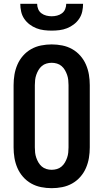

<svg xmlns="http://www.w3.org/2000/svg" viewBox="-20 -975 540 1003"><path d="M250 8Q222 8 194.5 2.5Q167 -3 143 -16.5Q119 -30 100.5 -51Q82 -72 71 -97.5Q60 -123 55.5 -150Q51 -177 51 -205V-530Q51 -558 55.5 -585Q60 -612 71 -637.5Q82 -663 100.5 -684Q119 -705 143 -718.5Q167 -732 194.5 -737.5Q222 -743 250 -743Q278 -743 305.5 -737.5Q333 -732 357 -718.5Q381 -705 399.5 -684Q418 -663 429 -637.5Q440 -612 444.5 -585Q449 -558 449 -530V-205Q449 -177 444.5 -150Q440 -123 429 -97.5Q418 -72 399.5 -51Q381 -30 357 -16.5Q333 -3 305.5 2.5Q278 8 250 8ZM250 -88Q264 -88 277.5 -92Q291 -96 301.5 -105Q312 -114 319 -126Q326 -138 330.5 -151Q335 -164 336.5 -177.5Q338 -191 338 -205V-530Q338 -544 336.5 -557.5Q335 -571 330.5 -584Q326 -597 319 -609Q312 -621 301.5 -630Q291 -639 277.5 -643Q264 -647 250 -647Q236 -647 222.5 -643Q209 -639 198.5 -630Q188 -621 181 -609Q174 -597 169.5 -584Q165 -571 163.5 -557.5Q162 -544 162 -530V-205Q162 -191 163.5 -177.5Q165 -164 169.5 -151Q174 -138 181 -126Q188 -114 198.5 -105Q209 -96 222.5 -92Q236 -88 250 -88ZM250 -815Q230 -815 209.5 -817.5Q189 -820 170 -827.5Q151 -835 134.5 -847.5Q118 -860 106.5 -877Q95 -894 90.5 -914.5Q86 -935 86 -955H174Q174 -941 179.5 -927.5Q185 -914 196.5 -905.5Q208 -897 222 -893.5Q236 -890 250 -890Q264 -890 278 -893.5Q292 -897 303.5 -905.5Q315 -914 320.5 -927.5Q326 -941 326 -955H414Q414 -935 409.5 -914.5Q405 -894 393.5 -877Q382 -860 365.5 -847.5Q349 -835 330 -827.5Q311 -820 290.5 -817.5Q270 -815 250 -815Z"/></svg>

Font: Iosevka SS18
Style: Bold
Weight: 700
Monospace: yes
Designer: Belleve Invis
Foundry: Belleve Invis
Version: Version 25.1.1; ttfautohint (v1.8.4)